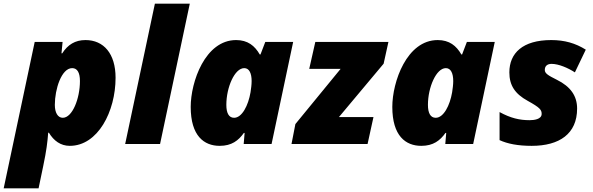

<svg xmlns="http://www.w3.org/2000/svg" viewBox="-60 -780 3213 1040"><path d="M-40 240H149L174 120C192 34 197 -9 201 -61H205C231 -18 268 10 318 10C470 10 566 -176 566 -359C566 -489 502 -563 403 -563C347 -563 307 -538 277 -491H273L279 -553H128ZM280 -142C253 -142 237 -170 237 -212C237 -297 273 -411 331 -411C359 -411 373 -386 373 -341C373 -246 332 -142 280 -142Z M618 0H807L968 -760H779Z M1130 10C1195 10 1232 -19 1261 -60H1265L1260 0H1411L1528 -553H1377L1351 -485H1347C1320 -532 1282 -563 1219 -563C1051 -563 973 -336 973 -201C973 -44 1045 10 1130 10ZM1208 -142C1180 -142 1166 -167 1166 -212C1166 -307 1211 -411 1263 -411C1290 -411 1303 -383 1303 -341C1303 -321 1300 -300 1297 -280C1285 -209 1251 -142 1208 -142Z M1519 0H1931L1963 -146H1776L2018 -435L2044 -553H1648L1615 -407H1785L1540 -108Z M2222 10C2287 10 2324 -19 2353 -60H2357L2352 0H2503L2620 -553H2469L2443 -485H2439C2412 -532 2374 -563 2311 -563C2143 -563 2065 -336 2065 -201C2065 -44 2137 10 2222 10ZM2300 -142C2272 -142 2258 -167 2258 -212C2258 -307 2303 -411 2355 -411C2382 -411 2395 -383 2395 -341C2395 -321 2392 -300 2389 -280C2377 -209 2343 -142 2300 -142Z M2820 10C2970 10 3066 -55 3066 -192C3066 -260 3031 -311 2956 -348C2910 -371 2891 -382 2891 -401C2891 -423 2905 -434 2928 -434C2966 -434 3017 -412 3054 -388L3113 -511C3057 -546 2998 -563 2926 -563C2771 -563 2699 -492 2699 -388C2699 -318 2729 -272 2798 -234C2865 -197 2874 -185 2874 -163C2874 -133 2831 -129 2808 -129C2755 -129 2706 -140 2646 -173V-21C2689 -1 2746 10 2820 10Z"/></svg>

Font: Noto Sans Black
Style: Italic
Weight: 900
Italic angle: -12°
Designer: Monotype Design Team
Foundry: Monotype Imaging Inc.
Version: Version 2.013